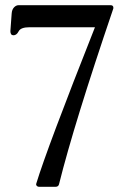

<svg xmlns="http://www.w3.org/2000/svg" viewBox="-20 -720 487 740"><path d="M406 -700Q417 -700 417 -690Q417 -687 416 -685Q265 -241 208 -12Q206 0 194 0H130Q125 0 121.5 -4Q118 -8 120 -13Q161 -148 346 -615H94Q60 -615 52 -599.5Q44 -584 32 -584Q20 -584 20 -600Q20 -602 25 -668Q26 -683 34 -691.5Q42 -700 52 -700Z"/></svg>

Font: Lustria
Style: Regular
Weight: 400
Designer: Matthew Desmond
Foundry: Matthew Desmond
Version: Version 001.001; ttfautohint (v1.6)